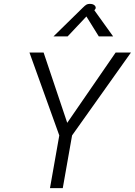

<svg xmlns="http://www.w3.org/2000/svg" viewBox="-20 -971 696 991"><path d="M286 -272 132 -700H205L327 -337L577 -700H656L352 -272L304 0H238ZM407 -931Q419 -943 426 -947Q433 -951 443 -951Q458 -951 466 -945Q474 -939 474 -931Q474 -926 471 -923L467 -918L564 -783H490L426 -886L329 -783H256Z"/></svg>

Font: Niramit Light
Style: Italic
Weight: 300
Italic angle: -10°
Designer: Katatrad Aksorn Co.,Ltd.
Foundry: Cadson Demak Co.,Ltd.
Version: Version 1.000; ttfautohint (v1.6)